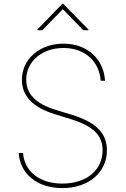

<svg xmlns="http://www.w3.org/2000/svg" viewBox="-20 -965 652 997"><path d="M303.7 11.7C441.9 11.7 535.2 -70.8 535.2 -184.6C535.2 -273.9 478 -330.6 352.5 -369.1L269.5 -394.5C165.5 -426.3 116.2 -477.1 116.2 -550.8C116.2 -646.5 198.7 -715.8 309.6 -715.8C422.4 -715.8 495.6 -645 502.9 -545.9H525.4C518.6 -657.7 434.1 -738.3 309.6 -738.3C185.5 -738.3 93.8 -658.2 93.8 -550.8C93.8 -466.8 149.9 -407.7 264.6 -372.1L346.7 -346.7C464.4 -310.1 512.7 -262.7 512.7 -184.6C512.7 -81.5 429.2 -11.7 303.7 -11.7C184.1 -11.7 106.4 -76.2 99.6 -170.9H77.1C84 -63.5 171.4 11.7 303.7 11.7ZM199.7 -808.1 306.2 -917.5 412.6 -808.1H439.9V-811L309.1 -944.8H303.2L173.3 -811V-808.1Z"/></svg>

Font: Raveo Thin
Style: Regular
Weight: 100
Designer: Jakub Foglar, Rasmus Andersson (Inter)
Foundry: Jakubfoglar.com
Version: Version 1.100;Glyphs 3.2.3 (3260)